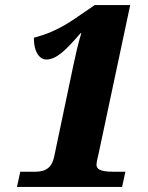

<svg xmlns="http://www.w3.org/2000/svg" viewBox="-20 -738 586 758"><path d="M47 0H462L475 -60H433C393 -60 361 -63 361 -88C361 -97 366 -119 369 -130L494 -718H354L278 -666C207 -617 157 -601 114 -589C113 -532 137 -503 163 -503C203 -503 241 -541 298 -607H301C288 -565 279 -524 270 -482L194 -120C186 -81 165 -60 120 -60H60Z"/></svg>

Font: Noto Serif SemiCondensed Black
Style: Italic
Weight: 900
Width: 4
Italic angle: -12°
Designer: Monotype Design Team
Foundry: Monotype Imaging Inc.
Version: Version 2.014